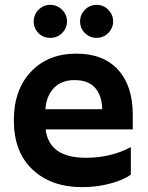

<svg xmlns="http://www.w3.org/2000/svg" viewBox="-20 -761 609 791"><path d="M519 -42Q491 -20 435 -5Q379 10 319 10Q191 10 114 -62.5Q37 -135 37 -265Q37 -391 107.5 -465.5Q178 -540 295 -540Q406 -540 466.5 -473.5Q527 -407 527 -288V-228H168Q182 -111 334 -111Q437 -111 519 -155ZM287 -431Q233 -431 202 -398.5Q171 -366 167 -311H401Q400 -367 372 -399Q344 -431 287 -431ZM119 -673Q119 -701 139 -721Q159 -741 187 -741Q215 -741 235.5 -721Q256 -701 256 -673Q256 -645 236 -625Q216 -605 187 -605Q158 -605 138.5 -624.5Q119 -644 119 -673ZM310 -673Q310 -701 330 -721Q350 -741 378 -741Q406 -741 426 -721Q446 -701 446 -673Q446 -645 426 -625Q406 -605 378 -605Q350 -605 330 -624.5Q310 -644 310 -673Z"/></svg>

Font: Roundo SemiBold
Style: Regular
Weight: 600
Designer: Namrata Goyal (Gurmukhi), Shiva Nallaperumal (Latin)
Foundry: Indian Type Foundry
Version: Version 1.000;PS 1.0;hotconv 1.0.88;makeotf.lib2.5.647800